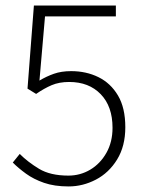

<svg xmlns="http://www.w3.org/2000/svg" viewBox="-20 -659 519 691"><path d="M227 12Q176 12 138.5 -1Q101 -14 73.5 -34Q46 -54 26 -74L51 -105Q80 -76 120.5 -51.5Q161 -27 226 -27Q269 -27 305 -48.5Q341 -70 363 -109Q385 -148 385 -199Q385 -276 342.5 -320Q300 -364 229 -364Q193 -364 166 -352.5Q139 -341 110 -321L79 -340L102 -639H397V-600H142L122 -369Q147 -384 174 -393.5Q201 -403 236 -403Q290 -403 334 -381.5Q378 -360 404.5 -315.5Q431 -271 431 -201Q431 -133 401.5 -85Q372 -37 325 -12.5Q278 12 227 12Z"/></svg>

Font: Mada Light
Style: Regular
Weight: 300
Designer: Khaled Hosny
Version: Version 1.5